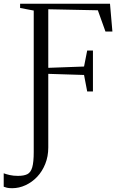

<svg xmlns="http://www.w3.org/2000/svg" viewBox="-92 -763 650 1036"><path d="M-26 252.5Q-44 252.5 -54.5 250Q-65 247.5 -72 244.5V172Q-59 177 -39.5 181.5Q-20 186 5 186Q37 186 55.5 176.8Q74 167.5 82 139.8Q90 112 90 57.5V-706L16.5 -720V-743H501.5L514.5 -593H477L436 -707.5L168.5 -713V-397L361.5 -404L378.5 -490.5H409.5V-269.5H378.5L361.5 -358.5L168.5 -364.5V33Q168.5 81 152.2 121.5Q136 162 108.5 191Q81 220 46 236.2Q11 252.5 -26 252.5Z"/></svg>

Font: Merriweather 120pt Light
Style: Regular
Weight: 300
Version: Version 2.100